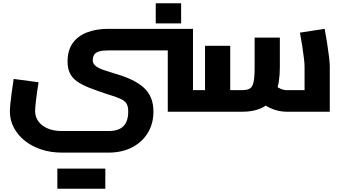

<svg xmlns="http://www.w3.org/2000/svg" viewBox="-20 -678 2088 1165"><path d="M355 248Q288 248 230.5 229Q173 210 130.5 176Q88 142 64 96.5Q40 51 40 -2Q40 -21 43 -50Q46 -79 51 -117Q56 -155 63 -199L214 -179Q204 -117 198.5 -70.5Q193 -24 193 -4Q193 31 213 58.5Q233 86 269.5 101.5Q306 117 355 117H638Q700 117 729 87.5Q758 58 758 -1Q758 -32 748 -49Q738 -66 711 -78.5Q684 -91 633 -106Q569 -127 523 -145Q477 -163 447.5 -184Q418 -205 404 -234Q390 -263 390 -305Q390 -372 420.5 -415.5Q451 -459 507 -481Q563 -503 638 -503L634 -372Q600 -372 580 -365.5Q560 -359 551.5 -346Q543 -333 543 -313Q543 -296 554 -284Q565 -272 584.5 -263Q604 -254 628 -247Q652 -240 679 -231Q737 -214 780 -193.5Q823 -173 852 -146.5Q881 -120 896 -84.5Q911 -49 911 -1Q911 72 877 128Q843 184 782 216Q721 248 638 248ZM998 0V-503H1151V-54L1058 -131H1255V0ZM634 -372 638 -503H998V-372ZM1255 0V-131Q1261 -131 1264.5 -126.5Q1268 -122 1270.5 -113.5Q1273 -105 1274 -93Q1275 -81 1275 -66Q1275 -51 1274 -38.5Q1273 -26 1270.5 -17.5Q1268 -9 1264.5 -4.5Q1261 0 1255 0ZM925 -536V-658H1079V-536ZM328 467V345H482V467ZM465 467V345H619V467Z M1720 0Q1676 0 1633.5 -16.5Q1591 -33 1555 -65L1648 -161Q1666 -146 1684 -138.5Q1702 -131 1720 -131H1911L1828 -57V-274Q1828 -289 1824.5 -321.5Q1821 -354 1814.5 -395.5Q1808 -437 1800 -480L1950 -503Q1957 -467 1964 -422Q1971 -377 1976 -337Q1981 -297 1981 -274V0ZM1111 0V-131H1256L1224 -97V-400H1377V0ZM1377 0V-131H1448Q1479 -131 1495.5 -140.5Q1512 -150 1518.5 -179.5Q1525 -209 1525 -269V-450H1678V-269Q1678 -175 1653 -115.5Q1628 -56 1577.5 -28Q1527 0 1448 0ZM1111 0Q1106 0 1102 -4.5Q1098 -9 1096 -17.5Q1094 -26 1092.5 -38.5Q1091 -51 1091 -66Q1091 -86 1093 -100.5Q1095 -115 1099.5 -123Q1104 -131 1111 -131Z"/></svg>

Font: Cairo Play ExtraBold
Style: Regular
Weight: 800
Version: Version 3.119